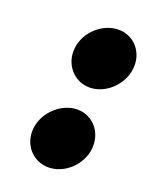

<svg xmlns="http://www.w3.org/2000/svg" viewBox="-94 -663 445 558"><g transform="rotate(20 128.5 -384.0)"><path d="M122 -161C171 -161 217 -203 223 -254C229 -305 194 -348 145 -348C96 -348 49 -305 43 -254C37 -203 73 -161 122 -161ZM155 -420C204 -420 250 -463 256 -514C262 -565 227 -607 178 -607C129 -607 82 -565 76 -514C70 -463 106 -420 155 -420Z"/></g></svg>

Font: Ny Stormning
Style: HfKr
Weight: 700
Designer: Robert Jablonski, Mew Too
Foundry: Cannot Into Space Fonts
Version: Version 0.90